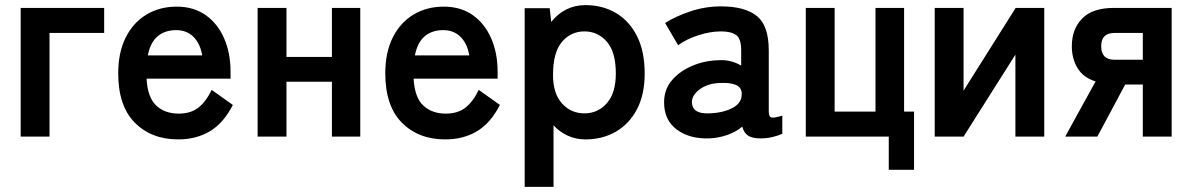

<svg xmlns="http://www.w3.org/2000/svg" viewBox="-20 -535 4671 752"><path d="M61 0V-504H388V-406H174V0Z M678 11Q573 11 508 -54.5Q443 -120 443 -248Q443 -329 472 -387.5Q501 -446 553 -477.5Q605 -509 672 -509Q739 -509 786 -475.5Q833 -442 858 -384.5Q883 -327 883 -254V-227H554Q558 -153 592 -121.5Q626 -90 680 -90Q727 -90 757 -113.5Q787 -137 809 -183L892 -124Q855 -52 801.5 -20.5Q748 11 678 11ZM559 -318H772Q764 -365 737.5 -391Q711 -417 670 -417Q626 -417 597.5 -393Q569 -369 559 -318Z M989 0V-504H1102V-312H1280V-504H1391V0H1280V-215H1102V0Z M1724 11Q1619 11 1554 -54.5Q1489 -120 1489 -248Q1489 -329 1518 -387.5Q1547 -446 1599 -477.5Q1651 -509 1718 -509Q1785 -509 1832 -475.5Q1879 -442 1904 -384.5Q1929 -327 1929 -254V-227H1600Q1604 -153 1638 -121.5Q1672 -90 1726 -90Q1773 -90 1803 -113.5Q1833 -137 1855 -183L1938 -124Q1901 -52 1847.5 -20.5Q1794 11 1724 11ZM1605 -318H1818Q1810 -365 1783.5 -391Q1757 -417 1716 -417Q1672 -417 1643.5 -393Q1615 -369 1605 -318Z M2035 197V-503H2133L2139 -449Q2164 -481 2198 -498Q2232 -515 2273 -515Q2340 -515 2392.5 -484Q2445 -453 2475 -393.5Q2505 -334 2505 -247Q2505 -165 2475 -107.5Q2445 -50 2392.5 -19.5Q2340 11 2273 11Q2236 11 2204 -3.5Q2172 -18 2148 -44V197ZM2269 -91Q2322 -91 2357 -131Q2392 -171 2392 -247Q2392 -331 2357 -371.5Q2322 -412 2269 -412Q2216 -412 2181 -371Q2146 -330 2146 -241Q2146 -169 2181 -130Q2216 -91 2269 -91Z M2760 7Q2682 10 2631.5 -27Q2581 -64 2581 -134Q2581 -185 2612 -221Q2643 -257 2692 -277.5Q2741 -298 2793 -299Q2819 -301 2842 -295Q2865 -289 2883 -278V-337Q2883 -384 2863 -398Q2843 -412 2804 -412Q2762 -412 2715.5 -397Q2669 -382 2636 -358L2585 -445Q2626 -471 2684 -490.5Q2742 -510 2804 -510Q2897 -510 2944 -472.5Q2991 -435 2991 -337V-99Q2991 -78 3000.5 -75Q3010 -72 3044 -82V-11Q3029 -4 3006.5 1.5Q2984 7 2958 7Q2927 7 2910.5 -3.5Q2894 -14 2887 -39Q2862 -18 2829 -6.5Q2796 5 2760 7ZM2758 -91Q2814 -93 2850.5 -113Q2887 -133 2885 -170Q2884 -194 2860.5 -203Q2837 -212 2802 -210Q2753 -209 2721 -185.5Q2689 -162 2690 -133Q2692 -88 2758 -91Z M3461 130V0H3136V-504H3249V-98H3409V-504H3521V-98H3560V130Z M3641 0V-504H3754V-180L3958 -504H4070V0H3957V-321L3754 0Z M4152 0 4271 -216Q4223 -231 4200.5 -268Q4178 -305 4178 -354Q4178 -421 4218.5 -462.5Q4259 -504 4342 -504H4569V0H4456V-204H4387L4278 0ZM4345 -301H4456V-406H4345Q4293 -406 4293 -354Q4293 -301 4345 -301Z"/></svg>

Font: Zen Kaku Gothic New
Style: Bold
Weight: 700
Designer: Yoshimichi Ohira
Foundry: Positype
Version: Version 1.002